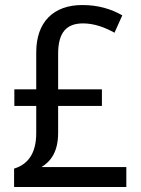

<svg xmlns="http://www.w3.org/2000/svg" viewBox="-20 -743 560 763"><path d="M307 -723C193 -723 124 -656 124 -535V-388H37V-322H124V-214C124 -131 89 -89 36 -73V0H482V-79H145C182 -102 211 -140 211 -215V-322H385V-388H211V-529C211 -614 244 -650 310 -650C355 -650 397 -634 435 -613L466 -682C422 -707 371 -723 307 -723Z"/></svg>

Font: Noto Sans Ethiopic SemiCondensed
Style: Regular
Weight: 400
Width: 4
Designer: Monotype Design Team
Foundry: Monotype Imaging Inc.
Version: Version 2.102